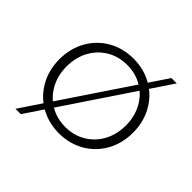

<svg xmlns="http://www.w3.org/2000/svg" viewBox="-172 -742 963 963"><g transform="rotate(45 310.0 -260.0)"><path d="M49 -261Q49 -337 83 -397.5Q117 -458 176.5 -492Q236 -526 310 -526Q384 -526 443.5 -492Q503 -458 537 -397.5Q571 -337 571 -261Q571 -185 537 -124.5Q503 -64 443.5 -30Q384 4 310 4Q236 4 176.5 -30Q117 -64 83 -124.5Q49 -185 49 -261ZM520 -261Q520 -325 492.5 -375Q465 -425 417.5 -453Q370 -481 310 -481Q250 -481 202.5 -453Q155 -425 127.5 -375Q100 -325 100 -261Q100 -197 127.5 -147Q155 -97 202.5 -69Q250 -41 310 -41Q370 -41 417.5 -69Q465 -97 492.5 -147Q520 -197 520 -261ZM513 -591H551L107 71H69Z"/></g></svg>

Font: Idrija Light
Style: Regular
Weight: 300
Designer: Julieta Ulanovsky
Foundry: Julieta Ulanovsky
Version: Version 7.200